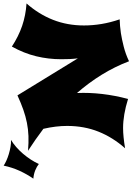

<svg xmlns="http://www.w3.org/2000/svg" viewBox="146 -852 741 1074"><g transform="rotate(-90 517.0 -315.5)"><path d="M271 -625Q250.5 -612.8 231 -595.7Q211.4 -578.6 193.8 -558.1Q176.3 -537.6 161.4 -514.9Q146.5 -492.2 136.2 -469.2Q122.1 -480.5 101.6 -489Q81.1 -497.6 54.2 -500Q79.6 -536.6 98.4 -577.9Q117.2 -619.1 127 -666Q137.7 -658.7 154.8 -650.9Q171.9 -643.1 191.7 -637.2Q211.4 -631.3 231.9 -627.7Q252.4 -624 271 -625ZM1034.2 -538.1Q973.6 -469.2 942.4 -389.4Q911.1 -309.6 911.1 -216.8Q911.1 -168 919.4 -118.2Q927.7 -68.4 945.3 -17.1Q908.2 -16.1 868.2 -10.3Q834 -4.9 792.5 5.6Q751 16.1 710.9 35.2Q680.2 -44.9 635.3 -117.7Q590.3 -190.4 533.2 -255.9Q539.1 -117.7 500 29.8Q411.1 2 336.9 2Q313 2 284.7 4.9Q256.3 7.8 224.1 13.2Q285.2 -55.7 317.1 -135.7Q349.1 -215.8 349.1 -311Q349.1 -341.8 345.2 -374.8Q341.3 -407.7 333 -443.8Q302.7 -466.8 272.2 -488Q241.7 -509.3 210 -529.8Q254.9 -525.9 292.7 -527.3Q330.6 -528.8 366.5 -535.9Q402.3 -543 439.2 -555.9Q476.1 -568.8 520 -588.9L727.1 -251Q724.1 -274.4 723.1 -297.9Q722.2 -321.3 722.2 -344.2Q722.2 -415.5 738.8 -484.1Q755.4 -552.7 793 -620.1Q849.6 -583 908.7 -562.7Q967.8 -542.5 1034.2 -538.1Z"/></g></svg>

Font: Shojumaru
Style: Regular
Weight: 400
Version: Version 1.001